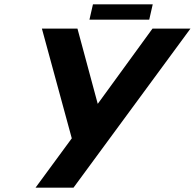

<svg xmlns="http://www.w3.org/2000/svg" viewBox="-20 -860 893 880"><path d="M317 0H143L309 -226L172 -729H335L428 -384L679 -729H853ZM680 -840 664 -770H390L406 -840Z"/></svg>

Font: Miedinger
Style: Bold-Italic
Weight: 700
Italic angle: -13°
Version: Version 001.000